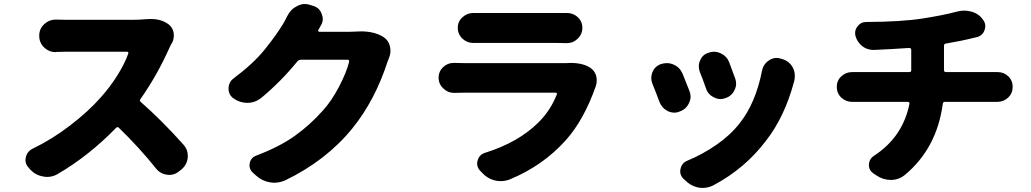

<svg xmlns="http://www.w3.org/2000/svg" viewBox="-20 -838 5040 939"><path d="M693.4 -744.1Q706.1 -745.1 717.8 -745.1Q768.6 -745.1 803.7 -719.7Q824.2 -704.1 829.1 -678.7Q830.1 -670.9 830.1 -664.1Q830.1 -646.5 822.3 -629.9Q815.4 -619.1 811.5 -610.4Q750 -471.7 667 -353.5Q661.1 -345.7 668 -339.8Q769.5 -251 877 -130.9Q898.4 -107.4 898.4 -77.1Q898.4 -73.2 898.4 -69.3Q895.5 -34.2 869.1 -10.7L858.4 -2Q835.9 17.6 807.6 17.6Q802.7 17.6 797.9 16.6Q764.6 12.7 743.2 -13.7Q664.1 -113.3 561.5 -212.9Q554.7 -219.7 547.9 -212.9Q415 -76.2 262.7 12.7Q238.3 27.3 210.9 27.3Q202.1 27.3 192.4 25.4Q155.3 19.5 128.9 -7.8L121.1 -16.6Q104.5 -34.2 104.5 -54.7Q104.5 -61.5 106.4 -68.4Q112.3 -97.7 140.6 -111.3Q235.4 -157.2 323.2 -224.6Q411.1 -292 470.7 -359.4Q517.6 -411.1 554.2 -469.7Q590.8 -528.3 607.4 -576.2Q609.4 -579.1 606.9 -582Q604.5 -585 601.6 -585H299.8Q281.2 -585 256.8 -584Q253.9 -583 251 -583Q220.7 -583 197.3 -604.5Q171.9 -627.9 171.9 -662.1V-664.1Q171.9 -698.2 197.3 -720.7Q220.7 -742.2 252 -742.2Q254.9 -742.2 256.8 -742.2Q283.2 -741.2 299.8 -741.2H633.8Q664.1 -741.2 693.4 -744.1Z M1720.7 -683.6Q1733.4 -684.6 1745.1 -684.6Q1809.6 -684.6 1853.5 -658.2Q1878.9 -642.6 1886.7 -613.3Q1889.6 -600.6 1889.6 -589.8Q1889.6 -572.3 1882.8 -555.7Q1878.9 -546.9 1876 -538.1Q1813.5 -345.7 1703.1 -210Q1575.2 -52.7 1375 43.9Q1348.6 55.7 1321.3 55.7Q1311.5 55.7 1300.8 53.7Q1262.7 47.9 1233.4 21.5L1216.8 6.8Q1200.2 -8.8 1200.2 -28.3Q1200.2 -34.2 1201.2 -40Q1207 -67.4 1233.4 -77.1Q1346.7 -120.1 1420.9 -172.9Q1495.1 -225.6 1557.6 -295.9Q1601.6 -343.8 1638.2 -414.1Q1674.8 -484.4 1687.5 -536.1Q1688.5 -540 1686 -543Q1683.6 -545.9 1680.7 -545.9H1451.2Q1441.4 -545.9 1434.6 -538.1Q1353.5 -438.5 1256.8 -358.4Q1226.6 -335 1189.5 -335Q1152.3 -335 1121.1 -357.4Q1097.7 -375 1097.7 -404.3Q1097.7 -436.5 1123 -455.1Q1168.9 -489.3 1208 -525.4Q1247.1 -561.5 1276.4 -598.1Q1305.7 -634.8 1324.2 -660.6Q1342.8 -686.5 1364.3 -720.7Q1374 -737.3 1385.7 -760.7Q1401.4 -793 1433.6 -808.6Q1452.1 -818.4 1470.7 -818.4Q1484.4 -818.4 1498 -813.5L1513.7 -808.6Q1543.9 -798.8 1553.7 -768.6Q1558.6 -756.8 1558.6 -745.1Q1558.6 -727.5 1547.9 -710.9Q1543 -702.1 1537.1 -691.4Q1535.2 -688.5 1536.6 -685.5Q1538.1 -682.6 1542 -682.6H1693.4Q1706.1 -682.6 1720.7 -683.6Z M2750 -529.3Q2759.8 -530.3 2769.5 -530.3Q2829.1 -530.3 2865.2 -507.8Q2887.7 -493.2 2895.5 -467.8Q2898.4 -456.1 2898.4 -444.3Q2898.4 -429.7 2893.6 -416Q2835.9 -252 2748 -153.3Q2635.7 -27.3 2471.7 40Q2450.2 47.9 2428.7 47.9Q2413.1 47.9 2397.5 43.9Q2361.3 34.2 2335 3.9L2326.2 -4.9Q2313.5 -20.5 2313.5 -38.1Q2313.5 -45.9 2316.4 -54.7Q2324.2 -82 2352.5 -90.8Q2515.6 -141.6 2614.3 -240.2Q2672.9 -298.8 2703.1 -376Q2705.1 -378.9 2703.1 -381.8Q2701.2 -384.8 2697.3 -384.8H2252Q2230.5 -384.8 2203.1 -383.8Q2201.2 -383.8 2200.2 -383.8Q2169.9 -383.8 2148.4 -405.3Q2125 -426.8 2125 -458Q2125 -489.3 2148.4 -510.7Q2169.9 -530.3 2198.2 -530.3Q2200.2 -530.3 2203.1 -530.3Q2231.4 -529.3 2252 -529.3H2727.5Q2739.3 -529.3 2750 -529.3ZM2296.9 -627.9Q2295.9 -627.9 2294.9 -627.9Q2264.6 -627.9 2242.2 -648.4Q2218.8 -670.9 2218.8 -702.1Q2218.8 -733.4 2242.2 -753.9Q2264.6 -774.4 2293.9 -774.4Q2295.9 -774.4 2296.9 -774.4Q2314.5 -774.4 2331.1 -774.4H2710Q2727.5 -774.4 2750 -774.4Q2752 -774.4 2752.9 -774.4Q2783.2 -774.4 2804.7 -754.9Q2828.1 -733.4 2828.1 -702.1Q2828.1 -669.9 2804.7 -648.4Q2783.2 -627 2752 -627Q2751 -627 2750 -627Q2726.6 -627.9 2708 -627.9H2331.1Q2314.5 -627.9 2296.9 -627.9Z M3402.3 -487.3Q3397.5 -501 3397.5 -513.7Q3397.5 -529.3 3404.3 -543Q3416 -571.3 3445.3 -580.1Q3458 -585 3470.7 -585Q3488.3 -585 3504.9 -577.1Q3534.2 -563.5 3545.9 -534.2Q3560.5 -495.1 3575.2 -455.1Q3580.1 -442.4 3580.1 -429.7Q3580.1 -413.1 3572.3 -397.5Q3558.6 -368.2 3528.3 -358.4Q3516.6 -353.5 3503.9 -353.5Q3487.3 -353.5 3470.7 -362.3Q3442.4 -376 3432.6 -406.2Q3418 -448.2 3402.3 -487.3ZM3707 -493.2Q3713.9 -525.4 3741.2 -543Q3758.8 -554.7 3778.3 -554.7Q3789.1 -554.7 3799.8 -550.8L3809.6 -547.9Q3841.8 -537.1 3858.4 -505.9Q3867.2 -487.3 3867.2 -466.8Q3867.2 -454.1 3864.3 -441.4Q3863.3 -439.5 3862.3 -434.6Q3816.4 -265.6 3727.5 -151.4Q3623 -12.7 3466.8 69.3Q3442.4 81.1 3417 81.1Q3405.3 81.1 3394.5 79.1Q3357.4 71.3 3330.1 43L3321.3 35.2Q3306.6 19.5 3306.6 0Q3306.6 -6.8 3308.6 -13.7Q3315.4 -42 3342.8 -52.7Q3416 -83 3483.9 -129.9Q3551.8 -176.8 3596.7 -234.4Q3675.8 -333 3707 -493.2ZM3170.9 -427.7Q3165 -442.4 3165 -456.5Q3165 -470.7 3170.9 -485.4Q3182.6 -513.7 3211.9 -524.4Q3226.6 -529.3 3241.2 -529.3Q3257.8 -529.3 3273.4 -522.5Q3303.7 -509.8 3317.4 -479.5Q3334 -439.5 3351.6 -393.6Q3357.4 -379.9 3357.4 -366.2Q3357.4 -349.6 3349.6 -334Q3335.9 -303.7 3304.7 -293Q3292 -287.1 3278.3 -287.1Q3261.7 -287.1 3245.1 -294.9Q3216.8 -309.6 3205.1 -339.8Q3187.5 -387.7 3170.9 -427.7Z M4596.7 -495.1Q4596.7 -485.4 4606.4 -485.4H4835.9Q4842.8 -485.4 4855.5 -485.4Q4857.4 -485.4 4859.4 -485.4Q4888.7 -485.4 4910.2 -465.8Q4932.6 -444.3 4932.6 -413.1Q4932.6 -381.8 4910.2 -360.4Q4887.7 -339.8 4857.4 -339.8Q4856.4 -339.8 4855.5 -339.8Q4846.7 -339.8 4838.9 -339.8H4601.6Q4591.8 -339.8 4590.8 -330.1Q4561.5 -112.3 4405.3 17.6Q4375 42 4336.9 42Q4298.8 42 4265.6 19.5L4252 10.7Q4229.5 -4.9 4229.5 -30.3Q4229.5 -60.5 4255.9 -77.1Q4395.5 -168.9 4427.7 -330.1Q4428.7 -334 4426.3 -336.9Q4423.8 -339.8 4419.9 -339.8H4168Q4159.2 -339.8 4149.4 -339.8Q4148.4 -339.8 4147.5 -339.8Q4117.2 -339.8 4094.7 -360.4Q4072.3 -381.8 4072.3 -413.1Q4072.3 -444.3 4094.7 -464.8Q4117.2 -485.4 4146.5 -485.4Q4147.5 -485.4 4149.4 -485.4Q4158.2 -485.4 4167 -485.4H4426.8Q4436.5 -485.4 4436.5 -495.1V-593.8Q4436.5 -598.6 4433.6 -601.1Q4430.7 -603.5 4426.8 -603.5Q4343.8 -597.7 4254.9 -593.8Q4252.9 -593.8 4252 -593.8Q4221.7 -593.8 4198.2 -611.3Q4172.9 -630.9 4164.1 -661.1Q4162.1 -668.9 4162.1 -676.8Q4162.1 -694.3 4173.8 -709Q4189.5 -730.5 4216.8 -730.5Q4387.7 -731.4 4489.3 -747.1Q4590.8 -762.7 4660.2 -781.2Q4677.7 -786.1 4695.3 -786.1Q4712.9 -786.1 4730.5 -781.2Q4766.6 -771.5 4787.1 -742.2Q4798.8 -727.5 4798.8 -710Q4798.8 -701.2 4794.9 -690.4Q4785.2 -663.1 4756.8 -656.2Q4752 -655.3 4748 -654.3Q4682.6 -637.7 4606.4 -625Q4596.7 -624 4596.7 -614.3Z"/></svg>

Font: Gen Jyuu GothicX Heavy
Style: Bold
Weight: 900
Designer: [Source Han Sans]
Ryoko NISHIZUKA  (kana & ideographs); Paul D. Hunt (Latin, Greek & Cyrillic); Wenlong ZHANG  (bopomofo
Version: Version 1.002.20150607